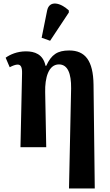

<svg xmlns="http://www.w3.org/2000/svg" viewBox="-20 -834 623 1088"><path d="M264 -603 370 -763V-775C322 -820 259 -834 247 -774L216 -620ZM371 234H517L510 -355C508 -490 463 -548 372 -548C306 -548 271 -525 242 -461H238C224 -528 175 -543 127 -543C77 -543 37 -525 12 -507L35 -453C52 -462 68 -468 80 -468C97 -468 106 -455 105 -418L96 0H242L236 -312C234 -393 255 -469 314 -469C363 -469 384 -419 383 -333Z"/></svg>

Font: Noto Serif Condensed
Style: Bold
Weight: 700
Width: 3
Designer: Monotype Design Team
Foundry: Monotype Imaging Inc.
Version: Version 2.015